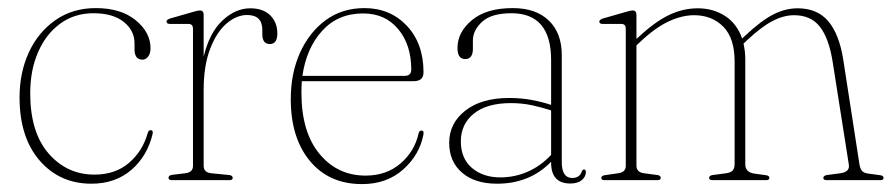

<svg xmlns="http://www.w3.org/2000/svg" viewBox="-20 -456 2256 486"><path d="M361 -334Q361 -320.5 355 -312.8Q349 -305 340.5 -305Q320.5 -305 320.5 -331.5V-346Q320.5 -379 293 -400.8Q265.5 -422.5 216.5 -422.5Q168.5 -422.5 132.5 -396.2Q96.5 -370 76.5 -324.2Q56.5 -278.5 56.5 -220Q56.5 -121 103 -67.5Q149.5 -14 219 -14Q271.5 -14 306.2 -43.5Q341 -73 354 -119.5Q356 -126.5 361 -126.5Q368 -126.5 366.5 -118Q353.5 -61.5 312.8 -26.2Q272 9 211.5 9Q131 9 80.2 -49.8Q29.5 -108.5 29.5 -209.5Q29.5 -272.5 53.2 -323.8Q77 -375 120.5 -405.2Q164 -435.5 222.5 -435.5Q286 -435.5 323.5 -404.8Q361 -374 361 -334Z M495.5 -418.5V-312.5Q510 -373 543 -404Q576 -435 613.5 -435Q646 -435 664 -417.2Q682 -399.5 682 -371.5Q682 -344.5 663 -344.5Q644 -344.5 644 -369.5V-380.5Q644 -418 605.5 -418Q578.5 -418 553.2 -396.2Q528 -374.5 511.8 -332Q495.5 -289.5 495.5 -228V-36.5Q495.5 -19.5 514.5 -17.5L560 -13Q569 -12 569 -5.5Q569 0 560.5 0H415Q406.5 0 406.5 -6Q406.5 -12 416 -13.5L449.5 -17.5Q468.5 -20 468.5 -36V-383Q468.5 -395.5 457 -395.5H410Q401.5 -395.5 401.5 -401.5Q401.5 -406 410 -409L471 -426.5Q481 -429.5 486 -429.5Q495.5 -429.5 495.5 -418.5Z M1052 -273Q1052 -250.5 1027 -250.5H744Q743 -236 743 -221Q743 -122 788.5 -66.8Q834 -11.5 905.5 -11.5Q958 -11.5 993.8 -42.2Q1029.5 -73 1039.5 -118Q1041 -125.5 1046.5 -125.5Q1053.5 -125.5 1052 -116.5Q1042.5 -64.5 1000.8 -27.2Q959 10 896.5 10Q813 10 764.5 -48.5Q716 -107 716 -205Q716 -270 739.2 -322Q762.5 -374 804.2 -404.8Q846 -435.5 902.5 -435.5Q967.5 -435.5 1009.8 -390.8Q1052 -346 1052 -273ZM899 -422Q835.5 -422 795.5 -378Q755.5 -334 745.5 -264H1004.5Q1021 -264 1021 -280Q1021 -342.5 988 -382.2Q955 -422 899 -422Z M1117 -94.5Q1117 -144 1157.8 -176Q1198.5 -208 1269 -208Q1299 -208 1325.8 -203Q1352.5 -198 1375 -190.5V-304Q1375 -422.5 1274.5 -422.5Q1224 -422.5 1200.5 -401Q1177 -379.5 1177 -353.5V-332.5Q1177 -306.5 1157.5 -306.5Q1138 -306.5 1138 -334.5Q1138 -374.5 1174.5 -405Q1211 -435.5 1278 -435.5Q1336.5 -435.5 1369.2 -404Q1402 -372.5 1402 -316.5V-45.5Q1402 -5.5 1428.5 -5.5Q1447 -5.5 1452.5 -21.5Q1454.5 -27 1458 -27Q1463 -27 1463 -20.5Q1463 -9 1452.8 -0.2Q1442.5 8.5 1423.5 8.5Q1375 8.5 1375 -44.5V-46.5Q1321 9 1238 9Q1182 9 1149.5 -19Q1117 -47 1117 -94.5ZM1146.5 -98Q1146.5 -55 1174.5 -31Q1202.5 -7 1246.5 -7Q1283 -7 1316 -21.5Q1349 -36 1375 -64V-176.5Q1352.5 -184 1327 -189.5Q1301.5 -195 1273 -195Q1212.5 -195 1179.5 -168.5Q1146.5 -142 1146.5 -98Z M1591 -418.5V-357.5L1594.5 -360.5Q1637 -400.5 1673 -417.8Q1709 -435 1746 -435Q1785.5 -435 1815.5 -415.5Q1845.5 -396 1858.5 -358.5L1866 -365.5Q1906.5 -403.5 1937 -419.2Q1967.5 -435 1999 -435Q2049 -435 2076.8 -402Q2104.5 -369 2114.5 -305L2155.5 -40Q2157 -30 2161.5 -24Q2166 -18 2178.5 -16.5L2208 -12.5Q2216.5 -11.5 2216.5 -5.5Q2216.5 0 2208 0H2073Q2064 0 2064 -5.5Q2064 -11.5 2073.5 -13L2107.5 -17.5Q2132 -21 2128.5 -40L2087.5 -300.5Q2078 -359.5 2055.2 -388.5Q2032.5 -417.5 1990 -417.5Q1964 -417.5 1936.2 -403.2Q1908.5 -389 1873 -356L1862 -345.5Q1866.5 -326.5 1866.5 -305V-40Q1866.5 -20 1889.5 -16.5L1919 -12.5Q1927.5 -11.5 1927.5 -5.5Q1927.5 0 1919 0H1784Q1775 0 1775 -5.5Q1775 -12 1784.5 -13L1818.5 -17.5Q1831 -19.5 1835.2 -25.2Q1839.5 -31 1839.5 -40V-300.5Q1839.5 -359.5 1810.8 -388.5Q1782 -417.5 1737 -417.5Q1706.5 -417.5 1673 -402Q1639.5 -386.5 1601.5 -351L1591 -341V-36.5Q1591 -20 1610 -17.5L1643.5 -13Q1652.5 -12 1652.5 -5.5Q1652.5 0 1644 0H1510Q1502 0 1502 -5.5Q1502 -11 1510.5 -12.5L1545 -17.5Q1564 -20 1564 -36V-383Q1564 -395.5 1552.5 -395.5H1505.5Q1497 -395.5 1497 -401.5Q1497 -406 1505.5 -409L1566.5 -426.5Q1576.5 -429.5 1581.5 -429.5Q1591 -429.5 1591 -418.5Z"/></svg>

Font: Fraunces 144pt S050 Thin
Style: Regular
Weight: 100
Version: Version 1.000; ttfautohint (v1.8.3)